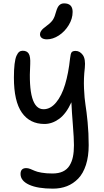

<svg xmlns="http://www.w3.org/2000/svg" viewBox="-20 -851 615 1132"><path d="M256.8 -619.1Q236.8 -619.1 226.3 -627.2Q215.8 -635.3 215.8 -648.9Q215.8 -658.7 221.7 -667.5Q227.5 -676.3 233.9 -681.9Q240.2 -687.5 256.8 -700.2Q282.2 -718.8 292.7 -735.8Q303.2 -752.9 311 -783.2Q318.8 -810.5 330.1 -820.8Q341.3 -831.1 357.9 -831.1Q408.2 -831.1 408.2 -780.8Q408.2 -740.7 385 -702.6Q361.8 -664.6 326.7 -641.8Q291.5 -619.1 256.8 -619.1ZM292 261.2Q201.7 261.2 151.4 238Q101.1 214.8 101.1 174.8Q101.1 140.1 134.8 140.1Q145.5 140.1 158.4 145Q171.4 149.9 184.3 156Q197.3 162.1 224.9 167Q252.4 171.9 289.1 171.9Q325.2 171.9 350.3 160.2Q375.5 148.4 389.6 125.7Q403.8 103 409.9 73.7Q416 44.4 416 4.9Q416 -34.7 409.7 -113.5Q403.3 -192.4 400.9 -248Q370.1 -180.2 328.6 -150.1Q287.1 -120.1 242.2 -120.1Q155.8 -120.1 108.9 -187Q62 -253.9 62 -393.1Q62 -440.9 65.9 -473.4Q69.8 -505.9 77.4 -522.5Q85 -539.1 93.5 -545.4Q102.1 -551.8 113.8 -551.8Q139.2 -551.8 149.7 -534.2Q160.2 -516.6 158.2 -474.1Q142.6 -207 236.8 -207Q277.8 -207 310.8 -246.8Q343.8 -286.6 363.8 -353Q383.8 -419.4 393.1 -506.8Q396 -534.2 402.1 -542.5Q408.2 -550.8 425.8 -550.8Q450.2 -550.8 467.8 -527.3Q485.4 -503.9 480 -450.2Q472.7 -390.1 475.3 -329.6Q478 -269 484.1 -232.4Q490.2 -195.8 496.6 -130.4Q502.9 -64.9 502.9 4.9Q502.9 71.3 486.6 121.6Q470.2 171.9 441.2 201.9Q412.1 231.9 374.8 246.6Q337.4 261.2 292 261.2Z"/></svg>

Font: Shantell Sans Irregular
Style: Regular
Weight: 400
Designer: Stephen Nixon, Anya Danilova, Shantell Martin
Foundry: Arrow Type
Version: Version 1.006;[9816181b4]